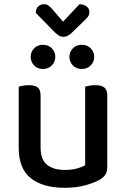

<svg xmlns="http://www.w3.org/2000/svg" viewBox="-20 -879 599 913"><path d="M243 -609Q243 -585 226.5 -568Q210 -551 184 -551Q158 -551 142 -568Q126 -585 126 -609Q126 -632 142 -649Q158 -666 184 -666Q210 -666 226.5 -649Q243 -632 243 -609ZM428 -609Q428 -585 411.5 -568Q395 -551 369 -551Q343 -551 326.5 -568Q310 -585 310 -609Q310 -632 326.5 -649Q343 -666 369 -666Q395 -666 411.5 -649Q428 -632 428 -609ZM69 -467Q76 -469 89 -471.5Q102 -474 117 -474Q146 -474 159.5 -463Q173 -452 173 -425V-178Q173 -120 203.5 -95.5Q234 -71 288 -71Q323 -71 347 -78Q371 -85 385 -93V-467Q393 -469 405.5 -471.5Q418 -474 433 -474Q462 -474 476 -463Q490 -452 490 -425V-88Q490 -66 483 -52Q476 -38 455 -25Q429 -10 386.5 2Q344 14 287 14Q184 14 126.5 -31.5Q69 -77 69 -176ZM150 -818Q151 -838 162 -848.5Q173 -859 189 -859Q202 -859 210 -853Q218 -847 228 -836L280 -776L358 -859Q381 -858 393 -847.5Q405 -837 405 -824Q405 -810 399.5 -801.5Q394 -793 382 -782L319 -721Q310 -713 301.5 -708.5Q293 -704 282 -704Q270 -704 261 -709.5Q252 -715 243 -723Z"/></svg>

Font: Baloo Paaji 2 Medium
Style: Regular
Weight: 500
Designer: Shuchita Grover, Noopur Datye and Ek Type
Foundry: Ek Type
Version: Version 1.640;hotconv 1.0.111;makeotfexe 2.5.65597; ttfautoh